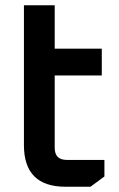

<svg xmlns="http://www.w3.org/2000/svg" viewBox="-20 -710 453 730"><path d="M71 -158V-690H188V-525H367V-423H188V-148Q188 -102 234 -102H377V-39L324 0H229Q71 0 71 -158Z"/></svg>

Font: Oxanium ExtraLight SemiBold
Style: Regular
Weight: 600
Version: Version 2.000